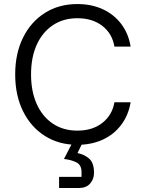

<svg xmlns="http://www.w3.org/2000/svg" viewBox="-20 -705 698 948"><path d="M361.7 10Q270.8 10 201.7 -33.8Q132.5 -77.5 93.8 -155.8Q55 -234.2 55 -337.5Q55 -440.8 93.8 -519.2Q132.5 -597.5 201.7 -641.2Q270.8 -685 361.7 -685Q431.7 -685 487.1 -659.6Q542.5 -634.2 578.3 -587.1Q614.2 -540 625 -475H545Q534.2 -539.2 485.4 -577.1Q436.7 -615 361.7 -615Q292.5 -615 240.8 -580.4Q189.2 -545.8 161.2 -483.8Q133.3 -421.7 133.3 -337.5Q133.3 -254.2 161.2 -191.7Q189.2 -129.2 240.8 -94.6Q292.5 -60 361.7 -60Q436.7 -60 485.4 -98.3Q534.2 -136.7 545 -200H625Q614.2 -135.8 578.3 -88.3Q542.5 -40.8 487.1 -15.4Q431.7 10 361.7 10ZM271.7 223.3V168.3H382.5V144.2Q382.5 110 357.9 97.1Q333.3 84.2 295.8 80L350 -25H400L362.5 50.8Q396.7 57.5 420.4 78.3Q444.2 99.2 444.2 148.3Q444.2 179.2 425 201.2Q405.8 223.3 369.2 223.3Z"/></svg>

Font: Funnel Sans Light
Style: Regular
Weight: 300
Designer: NORD ID, Kristian Moeller
Foundry: Dicotype
Version: Version 1.000